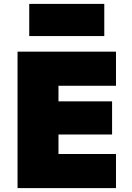

<svg xmlns="http://www.w3.org/2000/svg" viewBox="-20 -965 675 985"><path d="M222 0H575V-175H222ZM222 -525H575V-700H222ZM222 -275H555V-445H222ZM70 -700V0H280V-700ZM130 -780H515V-945H130Z"/></svg>

Font: Jost Black
Style: Regular
Weight: 900
Version: Version 3.710